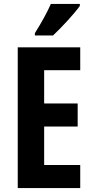

<svg xmlns="http://www.w3.org/2000/svg" viewBox="-20 -954 475 974"><path d="M385 -924V-934H238C218 -889 191 -840 157 -786V-774H249C295 -817 359 -887 385 -924ZM387 0V-117H204V-312H374V-429H204V-598H387V-714H70V0Z"/></svg>

Font: Noto Sans Malayalam ExtraCondensed
Style: Bold
Weight: 700
Width: 2
Designer: Jelle Bosma - Monotype Design Team
Foundry: Monotype Imaging Inc.
Version: Version 2.104